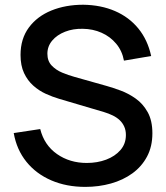

<svg xmlns="http://www.w3.org/2000/svg" viewBox="-20 -754 684 790"><path d="M331 15Q253.5 15 191.2 -11.8Q129 -38.5 88.8 -88.2Q48.5 -138 36.5 -206.5L145.5 -223Q162 -157 214.5 -120.2Q267 -83.5 337 -83.5Q380.5 -83.5 417 -97.2Q453.5 -111 475.8 -136.8Q498 -162.5 498 -198.5Q498 -218 491.2 -233Q484.5 -248 472.8 -259.2Q461 -270.5 444.2 -278.8Q427.5 -287 407.5 -293L223 -347.5Q196 -355.5 168 -368.2Q140 -381 116.8 -401.8Q93.5 -422.5 79 -453.2Q64.5 -484 64.5 -528Q64.5 -594.5 98.8 -640.8Q133 -687 191.5 -710.8Q250 -734.5 322.5 -734.5Q395.5 -733.5 453.2 -708.5Q511 -683.5 549.2 -636.8Q587.5 -590 602 -523.5L490 -504.5Q482.5 -545 458 -574.2Q433.5 -603.5 398 -619.2Q362.5 -635 321 -635.5Q281 -636.5 247.8 -623.5Q214.5 -610.5 194.8 -587Q175 -563.5 175 -533Q175 -503 192.5 -484.5Q210 -466 235.8 -455.2Q261.5 -444.5 287 -437.5L420 -400Q445 -393 476.8 -381.2Q508.5 -369.5 538.2 -348.5Q568 -327.5 587.5 -292.8Q607 -258 607 -205.5Q607 -151 585 -109.8Q563 -68.5 524.8 -40.8Q486.5 -13 436.5 1Q386.5 15 331 15Z"/></svg>

Font: Manrope ExtraLight SemiBold
Style: Regular
Weight: 600
Version: Version 4.504